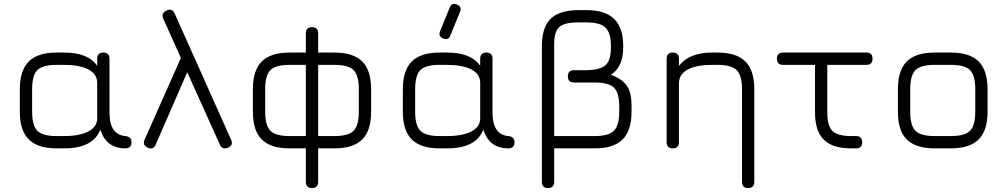

<svg xmlns="http://www.w3.org/2000/svg" viewBox="-20 -748 5079 968"><path d="M80 -185V-298Q80 -393 125 -438Q170 -483 265 -483H303Q425 -483 470 -416V-452Q470 -483 501 -483Q532 -483 532 -452V-181Q532 -69 612 -62Q643 -59 643 -31Q643 0 612 0Q515 0 486 -95Q450 0 303 0H265Q170 0 125 -45Q80 -90 80 -185ZM142 -185Q142 -115 168.5 -88.5Q195 -62 265 -62H303Q380 -62 425 -85Q470 -108 470 -152V-330Q470 -375 425 -398Q380 -421 303 -421H265Q195 -421 168.5 -394.5Q142 -368 142 -298Z M803 -654Q791 -682 820 -695Q848 -709 861 -679L1145 -44Q1158 -16 1129 -3Q1100 8 1088 -20L924 -384L765 -19Q754 9 725 -3Q697 -16 709 -44L892 -456Z M1255 -184V-298Q1255 -394 1300 -438.5Q1345 -483 1440 -483H1522V-580Q1522 -611 1553 -611Q1584 -611 1584 -580V-483H1666Q1761 -483 1806 -438.5Q1851 -394 1851 -298V-184Q1851 -89 1806 -44.5Q1761 0 1666 0H1584V169Q1584 200 1553 200Q1522 200 1522 169V0H1440Q1345 0 1300 -44.5Q1255 -89 1255 -184ZM1317 -184Q1317 -115 1343.5 -88.5Q1370 -62 1440 -62H1522V-421H1440Q1370 -421 1343.5 -394.5Q1317 -368 1317 -298ZM1584 -62H1666Q1736 -62 1762.5 -88.5Q1789 -115 1789 -184V-298Q1789 -368 1762.5 -394.5Q1736 -421 1666 -421H1584Z M2214 -554Q2188 -565 2199 -591L2247 -709Q2257 -736 2284 -725Q2310 -714 2299 -688L2251 -570Q2242 -543 2214 -554ZM2011 -185V-298Q2011 -393 2056 -438Q2101 -483 2196 -483H2234Q2356 -483 2401 -416V-452Q2401 -483 2432 -483Q2463 -483 2463 -452V-181Q2463 -69 2543 -62Q2574 -59 2574 -31Q2574 0 2543 0Q2446 0 2417 -95Q2381 0 2234 0H2196Q2101 0 2056 -45Q2011 -90 2011 -185ZM2073 -185Q2073 -115 2099.5 -88.5Q2126 -62 2196 -62H2234Q2311 -62 2356 -85Q2401 -108 2401 -152V-330Q2401 -375 2356 -398Q2311 -421 2234 -421H2196Q2126 -421 2099.5 -394.5Q2073 -368 2073 -298Z M2712 169V-525Q2715 -618 2760.5 -657.5Q2806 -697 2899 -697H2937Q3031 -697 3076.5 -652.5Q3122 -608 3122 -516V-508Q3122 -411 3060 -371Q3115 -351 3139.5 -317Q3164 -283 3164 -215V-185Q3164 -90 3119 -45Q3074 0 2979 0H2774V169Q2774 200 2743 200Q2712 200 2712 169ZM2774 -62H2979Q3048 -62 3075 -88.5Q3102 -115 3102 -185V-212Q3102 -281 3075 -306.5Q3048 -332 2979 -332H2874Q2843 -332 2843 -363Q2843 -394 2874 -394H2929Q3001 -394 3030.5 -417.5Q3060 -441 3060 -508V-516Q3060 -582 3033 -608.5Q3006 -635 2937 -635H2895Q2824 -635 2799 -611Q2774 -587 2774 -526Z M3403 -31Q3403 0 3372 0Q3341 0 3341 -31V-452Q3341 -483 3372 -483Q3403 -483 3403 -452V-416Q3455 -483 3570 -483H3598Q3693 -483 3738 -438Q3783 -393 3783 -298V169Q3783 200 3752 200Q3721 200 3721 169V-298Q3721 -368 3694 -394.5Q3667 -421 3598 -421H3570Q3494 -421 3449.5 -398.5Q3405 -376 3403 -331Z M3928 -421Q3897 -421 3897 -452Q3897 -483 3928 -483H4348Q4379 -483 4379 -452Q4379 -421 4348 -421H4151V-181Q4151 -114 4176 -88.5Q4201 -63 4267 -62H4296Q4327 -62 4327 -31Q4327 0 4296 0H4266Q4175 -1 4132 -45Q4089 -89 4089 -181V-421Z M4692 0Q4597 0 4552 -44.5Q4507 -89 4507 -184V-298Q4507 -394 4552 -438.5Q4597 -483 4692 -483H4774Q4869 -483 4914 -438Q4959 -393 4959 -298V-185Q4959 -90 4914 -45Q4869 0 4774 0ZM4569 -184Q4569 -115 4595.5 -88.5Q4622 -62 4692 -62H4774Q4844 -62 4870.5 -88.5Q4897 -115 4897 -185V-298Q4897 -368 4870.5 -394.5Q4844 -421 4774 -421H4692Q4622 -421 4595.5 -394.5Q4569 -368 4569 -298Z"/></svg>

Font: Jura Medium
Style: Regular
Weight: 500
Designer: Daniel Johnson, Alexei Vanyashin
Foundry: Daniel Johnson
Version: Version 5.103